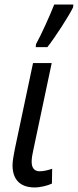

<svg xmlns="http://www.w3.org/2000/svg" viewBox="-20 -813 342 843"><path d="M137 -606H188C222 -649 284 -745 301 -781L302 -793H218C200 -747 162 -662 138 -619ZM132 10C158 10 189 2 208 -7L209 -72C188 -65 171 -61 154 -61C129 -61 119 -78 119 -103C119 -118 122 -136 126 -153L207 -536H125L45 -158C40 -131 35 -106 35 -88C35 -20 73 10 132 10Z"/></svg>

Font: Noto Sans Display SemiCondensed
Style: Italic
Weight: 400
Width: 4
Italic angle: -12°
Designer: Monotype Design Team
Foundry: Monotype Imaging Inc.
Version: Version 1.900